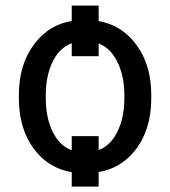

<svg xmlns="http://www.w3.org/2000/svg" viewBox="-20 -609 608 686"><path d="M332.5 57.6H236.3V6.3Q160.2 -6.8 110.8 -64.9Q47.4 -140.6 47.4 -258.3V-269Q47.4 -386.2 110.8 -461.9Q159.7 -521 236.3 -534.2V-588.9H332.5V-533.7Q408.2 -520 456.5 -462.4Q520.5 -386.7 520.5 -269V-258.3Q520.5 -140.1 457 -64.9Q408.2 -7.3 332.5 5.9ZM143.6 -258.3Q143.6 -174.3 178.7 -119.6Q200.7 -85.4 236.3 -72.3V-122.6H332.5V-72.8Q366.7 -85.9 388.7 -119.6Q424.3 -174.3 424.3 -258.3V-269Q424.3 -352.1 388.2 -407.2Q366.7 -440.4 332.5 -453.6V-408.2H236.3V-454.6Q201.2 -441.4 178.7 -407.2Q143.6 -352.1 143.6 -269Z"/></svg>

Font: GeogebraSans
Style: Regular
Weight: 400
Designer: Google
Version: Version 1.100140; 2013